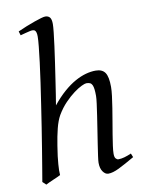

<svg xmlns="http://www.w3.org/2000/svg" viewBox="-86 -802 665 883"><g transform="rotate(-10 247.0 -361.0)"><path d="M473.1 -35.2Q427.7 -8.8 398.2 5.6Q368.7 20 348.1 20Q334 20 323 4.6Q312 -10.7 312 -37.1Q312 -45.9 315.2 -68.6Q318.4 -91.3 323 -121.6Q327.6 -151.9 333 -186Q338.4 -220.2 343 -251Q347.7 -281.7 350.8 -306.2Q354 -330.6 354 -341.8Q354 -360.4 352.5 -372.8Q351.1 -385.3 347.4 -393.1Q343.8 -400.9 337.2 -404.1Q330.6 -407.2 319.8 -407.2Q313.5 -407.2 297.4 -399.7Q281.2 -392.1 260.5 -376.7Q239.7 -361.3 217.5 -338.4Q195.3 -315.4 176.8 -284.2Q163.6 -260.7 154.8 -225.8Q146 -190.9 139.2 -147Q134.8 -120.1 132.3 -99.6Q129.9 -79.1 128.7 -63.2Q127.4 -47.4 127.2 -34.9Q127 -22.5 127.9 -12.2Q121.6 -8.8 112.1 -4.6Q102.5 -0.5 92.5 3.9Q82.5 8.3 73.2 12.5Q64 16.6 58.1 20L42 4.9Q46.4 -21.5 53 -60.3Q59.6 -99.1 67.1 -145.8Q74.7 -192.4 82.8 -244.1Q90.8 -295.9 98.6 -347.4Q106.4 -398.9 113.5 -448Q120.6 -497.1 125.7 -538.3Q130.9 -579.6 134 -610.6Q137.2 -641.6 137.2 -657.2Q137.2 -668.5 135.5 -675Q133.8 -681.6 131.1 -684.8Q128.4 -688 124.8 -689Q121.1 -689.9 117.2 -689.9Q112.3 -689.9 103.3 -687.7Q94.2 -685.5 84.5 -683.1Q73.2 -680.2 61 -676.8L55.2 -695.8Q75.7 -705.1 96.4 -713.4Q117.2 -721.7 135.3 -728Q153.3 -734.4 167 -738.3Q180.7 -742.2 187 -742.2Q200.7 -742.2 208.3 -733.4Q215.8 -724.6 215.8 -702.1Q215.8 -690.4 212.9 -663.3Q210 -636.2 205.3 -601.1Q200.7 -565.9 194.8 -525.9Q189 -485.8 183.3 -448.5Q177.7 -411.1 172.9 -379.9Q168 -348.6 165 -331.1Q193.4 -366.2 221.2 -390.4Q249 -414.6 275.4 -429.2Q301.8 -443.8 325.9 -450.4Q350.1 -457 372.1 -457Q402.8 -457 416 -437.7Q429.2 -418.5 429.2 -371.1Q429.2 -354 426 -328.6Q422.9 -303.2 418.2 -273.9Q413.6 -244.6 408.2 -213.4Q402.8 -182.1 398.2 -154.1Q393.6 -126 390.4 -102.8Q387.2 -79.6 387.2 -65.9Q387.2 -49.3 393.1 -43.2Q398.9 -37.1 404.8 -37.1Q418.5 -37.1 433.1 -41.3Q447.8 -45.4 465.8 -53.2Z"/></g></svg>

Font: Gentium Plus
Style: Italic
Weight: 400
Italic angle: -8°
Designer: J. Victor Gaultney, Annie Olsen, Iska Routamaa
Foundry: SIL International
Version: Version 1.510